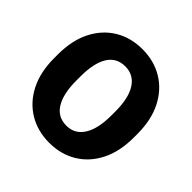

<svg xmlns="http://www.w3.org/2000/svg" viewBox="-185 -886 1061 1061"><g transform="rotate(45 345.0 -356.0)"><path d="M655.8 -369.6V-340.8Q655.8 -231.9 616.2 -153.6Q576.7 -75.2 506.6 -32.7Q436.5 9.8 345.7 9.8Q254.4 9.8 184.1 -32.7Q113.8 -75.2 74 -153.6Q34.2 -231.9 34.2 -340.8V-369.6Q34.2 -478.5 73.7 -557.1Q113.3 -635.7 183.3 -678.2Q253.4 -720.7 344.7 -720.7Q435.5 -720.7 505.9 -678.2Q576.2 -635.7 616 -557.1Q655.8 -478.5 655.8 -369.6ZM481.9 -340.8V-370.6Q481.9 -476.1 446 -531.2Q410.2 -586.4 344.7 -586.4Q276.9 -586.4 242.7 -531.2Q208.5 -476.1 208.5 -370.6V-340.8Q208.5 -236.3 243.2 -180.2Q277.8 -124 345.7 -124Q411.1 -124 446.5 -180.2Q481.9 -236.3 481.9 -340.8Z"/></g></svg>

Font: Vazirmatn RD Black
Style: Regular
Weight: 900
Designer: Saber Rastikerdar
Foundry: Saber Rastikerdar
Version: Version 32.102